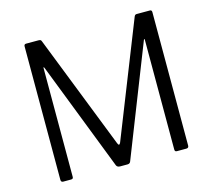

<svg xmlns="http://www.w3.org/2000/svg" viewBox="-105 -870 1106 997"><g transform="rotate(-15 447.5 -371.0)"><path d="M116 0Q104 0 104 -13V-730Q104 -742 115 -742H182Q189 -742 192.5 -740Q196 -738 198 -732L438 -120Q442 -110 446 -110.5Q450 -111 454 -120L696 -731Q700 -742 709 -742H781Q791 -742 791 -730V-13Q791 0 778 0H728Q722 0 719 -2.5Q716 -5 716 -12V-602Q716 -607 714 -606Q712 -605 711 -602L479 -12Q475 0 462 0H422Q407 0 402 -11L175 -596Q173 -600 171.5 -600Q170 -600 170 -596V-11Q170 -6 167.5 -3Q165 0 158 0H116Z"/></g></svg>

Font: Libre Franklin Light
Style: Regular
Weight: 300
Designer: Pablo Impallari, Rodrigo Fuenzalida, Nhung Nguyen
Foundry: Impallari Type
Version: Version 3.000